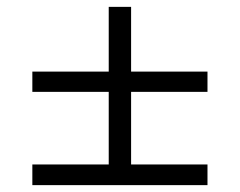

<svg xmlns="http://www.w3.org/2000/svg" viewBox="-20 -648 697 558"><path d="M583 -381C583 -381 583 -440 583 -440C583 -440 361 -440 361 -440C361 -440 361 -628 361 -628C361 -628 296 -628 296 -628C296 -628 296 -440 296 -440C296 -440 74 -440 74 -440C74 -440 74 -381 74 -381C74 -381 296 -381 296 -381C296 -381 296 -170 296 -170C296 -170 74 -170 74 -170C74 -170 74 -110 74 -110C74 -110 583 -110 583 -110C583 -110 583 -170 583 -170C583 -170 361 -170 361 -170C361 -170 361 -381 361 -381C361 -381 583 -381 583 -381Z"/></svg>

Font: wox.body
Style: Regular
Weight: 500
Designer: Ninad Kale (Devanagari), Jonny Pinhorn (Latin)
Foundry: Indian Type Foundry
Version: ""